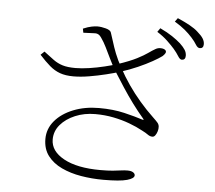

<svg xmlns="http://www.w3.org/2000/svg" viewBox="-58 -888 1115 996"><g transform="rotate(5 500.0 -389.5)"><path d="M820 -664Q804 -682 782 -703Q760 -724 728 -744L742 -764Q780 -746 806 -728.5Q832 -711 850 -695Q869 -677 877.5 -663Q886 -649 886 -633Q886 -622 881 -616.5Q876 -611 867 -611Q857 -611 847 -627.5Q837 -644 820 -664ZM907 -730Q889 -750 868 -767.5Q847 -785 814 -805L828 -824Q865 -808 892 -793Q919 -778 935 -763Q956 -745 965 -730.5Q974 -716 974 -701Q974 -690 969 -684.5Q964 -679 955 -679Q943 -679 933.5 -695Q924 -711 907 -730ZM462 -324Q536 -324 594.5 -310Q653 -296 689 -284Q702 -280 694 -289Q664 -324 635.5 -362.5Q607 -401 580 -442.5Q553 -484 526 -527Q509 -557 495 -586Q481 -615 468 -641.5Q455 -668 440 -689Q427 -709 408 -708.5Q389 -708 346 -706L342 -727Q368 -738 386.5 -741.5Q405 -745 416 -745Q437 -745 460.5 -738.5Q484 -732 488 -720Q495 -701 503 -674Q511 -647 524 -613.5Q537 -580 559 -541Q582 -498 611 -456Q640 -414 674 -374.5Q708 -335 745 -300Q763 -283 770 -274.5Q777 -266 778 -255Q779 -243 775 -230Q771 -217 764.5 -208.5Q758 -200 750 -200Q737 -200 725.5 -208.5Q714 -217 694 -227Q663 -244 624 -258.5Q585 -273 540 -282Q495 -291 445 -291Q388 -291 340.5 -271Q293 -251 264.5 -217.5Q236 -184 236 -141Q236 -80 305.5 -42Q375 -4 496 -4Q536 -4 561 -6.5Q586 -9 603.5 -11.5Q621 -14 637 -14Q656 -14 666 -7.5Q676 -1 676 8Q676 24 639 34.5Q602 45 515 45Q456 45 399.5 35.5Q343 26 297.5 4.5Q252 -17 225 -52.5Q198 -88 198 -140Q198 -193 233 -234.5Q268 -276 328 -300Q388 -324 462 -324ZM539 -560Q601 -581 636 -599Q671 -617 690.5 -631Q710 -645 726 -654Q739 -662 755.5 -661Q772 -660 779 -652Q784 -645 779.5 -637Q775 -629 766 -621Q750 -609 718 -591Q686 -573 644 -554.5Q602 -536 555 -521Q526 -512 483.5 -501.5Q441 -491 396.5 -483.5Q352 -476 314 -476Q273 -476 244 -486.5Q215 -497 190 -518.5Q165 -540 135 -573L154 -591Q184 -568 206 -552Q228 -536 254 -528Q280 -520 321 -520Q353 -520 393 -526Q433 -532 472 -541.5Q511 -551 539 -560Z"/></g></svg>

Font: Early Summer Mincho VF
Style: Regular
Weight: 250
Designer: GuiWonder
Version: Version 1.002